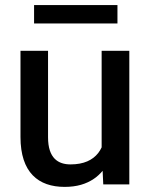

<svg xmlns="http://www.w3.org/2000/svg" viewBox="-20 -729 594 759"><path d="M385.7 -53.7 388.2 0H491.2V-528.3H381.8V-146.5C377.9 -138.2 373.5 -130.9 368.2 -124C346.2 -96.2 311.5 -79.1 258.8 -79.1C210.4 -79.1 169.9 -103 169.9 -186.5V-528.3H61V-187.5C61 -46.9 131.8 9.8 235.4 9.8C283.7 9.8 320.8 -1.5 351.6 -22.5C364.3 -31.2 375.5 -41.5 385.7 -53.7ZM444.3 -709H114.7V-636.2H444.3Z"/></svg>

Font: Bert Sans Medium
Style: Regular
Weight: 500
Designer: Christian Robertson (Google), Cristiano Sobral
Foundry: Google, Cristiano Sobral
Version: Version 3.101